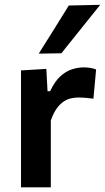

<svg xmlns="http://www.w3.org/2000/svg" viewBox="-20 -798 448 818"><path d="M69.5 0Q69.5 -54 69.5 -104.5Q69.5 -155 69.5 -217V-267Q69.5 -323.5 69.5 -381.5Q69.5 -439.5 69.5 -498L177.5 -504.5L182.5 -409.5H193.5Q213.5 -452 238 -473.8Q262.5 -495.5 288.2 -503.2Q314 -511 336.5 -511Q348.5 -511 362.8 -509Q377 -507 389.5 -502L378 -377.5Q360 -380 345.2 -381.2Q330.5 -382.5 312.5 -382.5Q298.5 -382.5 282.5 -379Q266.5 -375.5 251 -365.2Q235.5 -355 221.5 -335.5Q207.5 -316 196.5 -284.5V-210.5Q196.5 -153.5 196.5 -103.8Q196.5 -54 196.5 0ZM145 -569.5Q177.5 -621 209.5 -672.2Q241.5 -723.5 273 -774.5L407 -777.5Q378.5 -742 350.5 -707.2Q322.5 -672.5 295.5 -638.5Q268.5 -604.5 241.5 -571Z"/></svg>

Font: Commissioner Thin SemiBold
Style: Regular
Weight: 600
Version: Version 1.000